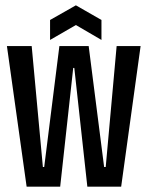

<svg xmlns="http://www.w3.org/2000/svg" viewBox="-20 -701 555 721"><path d="M80 0 6 -528H99L141 -74H146L203 -528H313L371 -74H377L418 -528H508L435 0H308L259 -446H255L206 0ZM168 -551V-626L265 -681L361 -626V-551L265 -607Z"/></svg>

Font: Bricolage Grotesque 48pt Condensed
Style: Regular
Weight: 400
Width: 3
Designer: Mathieu Triay
Foundry: Atelier Triay
Version: Version 1.000; ttfautohint (v1.8.4.7-5d5b);gftools[0.9.32]